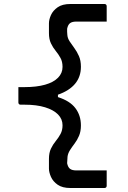

<svg xmlns="http://www.w3.org/2000/svg" viewBox="-20 -780 640 961"><path d="M385 -152Q385 -122 375.5 -100Q366 -78 353 -61Q340 -44 330 -28Q320 -12 318 4L317 21Q316 29 316 37Q320 57 330.5 65Q341 73 362 73H514V150Q514 155 511 158Q508 161 503 161H332Q292 161 268.5 144.5Q245 128 235 105Q225 82 225 64V15Q225 -15 235 -36Q245 -57 259 -74Q273 -91 283 -109.5Q293 -128 293 -153Q293 -184 270.5 -207Q248 -230 205.5 -243Q163 -256 104 -256H83Q78 -256 75 -259Q72 -262 72 -267V-344H104Q163 -344 205.5 -356Q248 -368 270.5 -391Q293 -414 293 -445Q293 -471 283 -489.5Q273 -508 259 -525Q245 -542 235 -563Q225 -584 225 -614V-663Q225 -682 235 -704.5Q245 -727 268.5 -743.5Q292 -760 332 -760H503Q508 -760 511 -757Q514 -754 514 -749V-672H362Q341 -672 330.5 -664Q320 -656 316 -636V-621Q316 -614 317 -606Q318 -589 328.5 -573Q339 -557 352 -539.5Q365 -522 375 -499.5Q385 -477 385 -446Q385 -396 356 -361Q327 -326 270 -306V-294Q330 -275 357.5 -238.5Q385 -202 385 -152Z"/></svg>

Font: Code D OnePiece
Style: Regular
Weight: 400
Version: Version 1.085; ttfautohint (v1.8.4.7-5d5b);Nerd Fonts 3.0.2